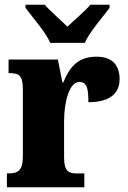

<svg xmlns="http://www.w3.org/2000/svg" viewBox="-20 -786 536 806"><path d="M191 -606H336C355 -651 412 -715 440 -753V-766H359C341 -743 290 -700 263 -674C237 -700 187 -743 168 -766H87V-753C115 -715 172 -651 191 -606ZM9 0H334V-58H302C269 -58 249 -66 249 -125V-277C249 -358 271 -442 313 -442C346 -442 351 -412 351 -357C429 -357 482 -385 482 -454C482 -508 455 -548 386 -548C317 -548 276 -516 246 -440H242L223 -536H16V-479H20C59 -479 76 -470 76 -411V-130C76 -67 53 -58 13 -58H9Z"/></svg>

Font: Noto Serif Ethiopic Condensed Black
Style: Regular
Weight: 900
Width: 3
Designer: Monotype Design Team
Foundry: Monotype Imaging Inc.
Version: Version 2.102